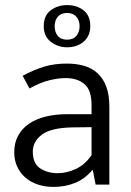

<svg xmlns="http://www.w3.org/2000/svg" viewBox="-20 -726 514 755"><path d="M69 -428Q116 -453 155.5 -464.5Q195 -476 243 -476Q279 -476 309.5 -467.5Q340 -459 362.5 -439Q385 -419 397.5 -386.5Q410 -354 410 -306V0H356L345 -57H343Q313 -22 274.5 -6.5Q236 9 190 9Q157 9 128.5 -0.5Q100 -10 79.5 -28Q59 -46 47.5 -71Q36 -96 36 -127Q36 -164 51 -192Q66 -220 93.5 -239Q121 -258 159.5 -267.5Q198 -277 245 -277H340V-312Q340 -372 312 -395.5Q284 -419 238 -419Q210 -419 174.5 -410.5Q139 -402 96 -378ZM340 -226 262 -225Q179 -223 144 -196Q109 -169 109 -130Q109 -83 138 -64Q167 -45 207 -45Q242 -45 278 -61.5Q314 -78 340 -116ZM152 -623Q152 -665 179.5 -685.5Q207 -706 244 -706Q282 -706 308.5 -685.5Q335 -665 335 -623Q335 -602 327.5 -586.5Q320 -571 307 -560.5Q294 -550 278 -545Q262 -540 244 -540Q208 -540 180 -561.5Q152 -583 152 -623ZM195 -623Q195 -600 207 -585Q219 -570 244 -570Q268 -570 280.5 -585Q293 -600 293 -623Q293 -646 280 -660.5Q267 -675 244 -675Q220 -675 207.5 -660.5Q195 -646 195 -623Z"/></svg>

Font: Mukta Vaani Light
Style: Regular
Weight: 300
Designer: Noopur Datye, Girish Dalvi, Yashodeep Gholap, Pallavi Karambelkar
Foundry: Ek Type
Version: Version 2.538;PS 1.000;hotconv 16.6.51;makeotf.lib2.5.65220;